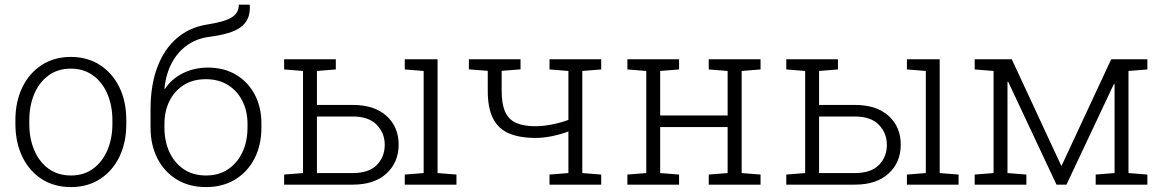

<svg xmlns="http://www.w3.org/2000/svg" viewBox="-20 -778 4911 809"><path d="M279.3 10.3Q208 10.3 155.5 -23.7Q103 -57.6 74 -117.9Q44.9 -178.2 44.9 -255.9V-272Q44.9 -349.6 74 -409.7Q103 -469.7 155.5 -503.9Q208 -538.1 278.3 -538.1Q349.1 -538.1 401.6 -503.9Q454.1 -469.7 483.2 -409.9Q512.2 -350.1 512.2 -272V-255.9Q512.2 -177.7 483.2 -117.7Q454.1 -57.6 401.6 -23.7Q349.1 10.3 279.3 10.3ZM279.3 -38.6Q333.5 -38.6 372.6 -67.4Q411.6 -96.2 432.6 -145.5Q453.6 -194.8 453.6 -255.9V-272Q453.6 -332.5 432.6 -381.8Q411.6 -431.2 372.3 -460Q333 -488.8 278.3 -488.8Q223.6 -488.8 184.3 -460Q145 -431.2 124.3 -381.8Q103.5 -332.5 103.5 -272V-255.9Q103.5 -194.3 124.3 -145.3Q145 -96.2 184.3 -67.4Q223.6 -38.6 279.3 -38.6Z M848.1 10.3Q777.3 10.3 724.9 -21.7Q672.4 -53.7 643.3 -110.4Q614.3 -167 614.3 -240.7V-317.4Q614.3 -419.4 643.1 -495.4Q671.9 -571.3 724.9 -616.9Q777.8 -662.6 851.1 -674.3Q925.8 -686 956.1 -704.6Q986.3 -723.1 986.3 -758.3H1031.7L1032.7 -755.4Q1034.2 -722.2 1023.9 -699.7Q1013.7 -677.2 992.7 -662.4Q971.7 -647.5 939.5 -638.2Q907.2 -628.9 863.8 -623Q811.5 -616.7 771 -589.1Q730.5 -561.5 705.1 -515.1Q679.7 -468.8 672.9 -405.3L674.8 -402.8Q700.7 -443.8 748.8 -468.5Q796.9 -493.2 856.4 -493.2Q924.3 -493.2 974.9 -462.9Q1025.4 -432.6 1053.5 -379.4Q1081.5 -326.2 1081.5 -256.8V-240.7Q1081.5 -167 1052.5 -110.4Q1023.4 -53.7 970.9 -21.7Q918.5 10.3 848.1 10.3ZM848.1 -38.6Q902.8 -38.6 941.9 -65.4Q981 -92.3 1002 -137.9Q1022.9 -183.6 1022.9 -240.7V-256.8Q1022.9 -309.1 1001.7 -351.8Q980.5 -394.5 941.2 -419.4Q901.9 -444.3 847.2 -444.3Q792.5 -444.3 753.4 -419.2Q714.4 -394 693.6 -351.6Q672.9 -309.1 672.9 -256.8V-240.7Q672.9 -183.1 693.6 -137.7Q714.4 -92.3 753.7 -65.4Q793 -38.6 848.1 -38.6Z M1315.4 -48.8H1466.3Q1534.2 -48.8 1567.6 -82.8Q1601.1 -116.7 1601.1 -168Q1601.1 -217.3 1567.4 -252.2Q1533.7 -287.1 1466.3 -287.1H1315.4ZM1685.5 0V-42.5L1765.1 -48.8V-479L1685.5 -485.4V-528.3H1823.7V-48.8L1903.3 -42.5V0ZM1466.3 -335.9Q1557.6 -335.9 1608.6 -289.6Q1659.7 -243.2 1659.7 -168.9Q1659.7 -94.2 1608.6 -47.1Q1557.6 0 1466.3 0H1177.2V-42.5L1256.8 -48.8V-479L1177.2 -485.4V-528.3H1395V-485.4L1315.4 -479V-335.9Z M2295.4 0V-42.5L2375 -48.8V-224.1Q2344.7 -212.4 2307.4 -204.6Q2270 -196.8 2236.8 -196.8Q2168.9 -196.8 2124 -216.3Q2079.1 -235.8 2057.1 -279.5Q2035.2 -323.2 2035.2 -395.5V-479.5L1955.6 -485.8V-528.3H2093.8H2173.3V-485.8L2093.8 -479.5V-395.5Q2093.8 -339.8 2108.4 -307.1Q2123 -274.4 2154.5 -260.3Q2186 -246.1 2236.8 -246.1Q2272.5 -246.6 2309.8 -254.4Q2347.2 -262.2 2375 -272.9V-479L2295.4 -485.4V-528.3H2513.2V-485.4L2433.6 -479V-48.8L2513.2 -42.5V0Z M2623.5 0V-42.5L2703.1 -48.8V-479L2623.5 -485.4V-528.3H2841.3V-485.4L2761.7 -479V-291.5H3045.9V-479L2966.3 -485.4V-528.3H3045.9H3105H3184.6V-485.4L3105 -479V-48.8L3184.6 -42.5V0H2966.3V-42.5L3045.9 -48.8V-242.7H2761.7V-48.8L2841.3 -42.5V0Z M3431.2 -48.8H3582Q3649.9 -48.8 3683.3 -82.8Q3716.8 -116.7 3716.8 -168Q3716.8 -217.3 3683.1 -252.2Q3649.4 -287.1 3582 -287.1H3431.2ZM3801.3 0V-42.5L3880.9 -48.8V-479L3801.3 -485.4V-528.3H3939.5V-48.8L4019 -42.5V0ZM3582 -335.9Q3673.3 -335.9 3724.4 -289.6Q3775.4 -243.2 3775.4 -168.9Q3775.4 -94.2 3724.4 -47.1Q3673.3 0 3582 0H3293V-42.5L3372.6 -48.8V-479L3293 -485.4V-528.3H3510.7V-485.4L3431.2 -479V-335.9Z M4086.9 0V-42.5L4166.5 -48.8V-479L4086.9 -485.4V-528.3H4166.5H4243.2L4450.7 -81.5L4453.1 -79.6L4662.1 -528.3H4734.9H4814.5V-485.4L4734.9 -479V-48.8L4814.5 -42.5V0H4596.7V-42.5L4676.3 -48.8V-422.9L4673.3 -423.8L4473.6 0H4431.6L4228 -433.6L4225.1 -433.1V-48.8L4304.7 -42.5V0Z"/></svg>

Font: Roboto Slab LO Light
Style: Regular
Weight: 300
Designer: Google
Version: Version 2.000